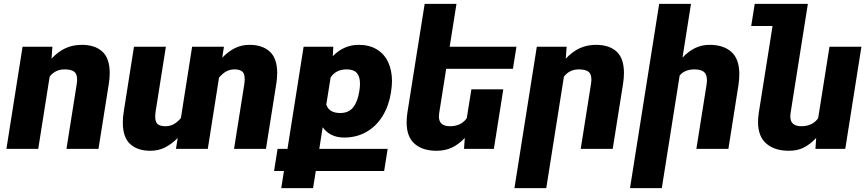

<svg xmlns="http://www.w3.org/2000/svg" viewBox="-20 -770 4488 993"><path d="M236.8 -373.5 177.7 0H13.2L96.7 -528.3H251L246.6 -466.8Q280.3 -502.9 318.4 -520.5Q356.4 -538.1 403.3 -538.1Q470.7 -538.1 509 -503.4Q547.4 -468.8 547.4 -392.1Q547.4 -364.7 542.5 -335L489.3 0H323.7L376.5 -333Q378.9 -348.6 378.9 -358.4Q378.9 -388.7 362.8 -399.9Q346.7 -411.1 314 -411.1Q265.6 -411.1 236.8 -373.5Z M1413.6 -391.6Q1413.6 -364.3 1408.7 -335L1355.5 0H1190.4L1243.2 -332.5Q1245.6 -350.6 1245.6 -360.8Q1245.6 -390.1 1232.4 -400.6Q1219.2 -411.1 1192.4 -411.1Q1169.4 -411.1 1150.6 -400.9Q1131.8 -390.6 1112.8 -368.7L1054.7 0H890.1L898.9 -56.2Q867.7 -24.4 833.3 -7.3Q798.8 9.8 757.8 9.8Q691.4 9.8 653.3 -24.9Q615.2 -59.6 615.2 -136.2Q615.2 -163.6 620.1 -193.4L672.9 -528.3H837.9L785.2 -195.8Q782.7 -177.7 782.7 -167.5Q782.7 -138.2 795.9 -127.7Q809.1 -117.2 835.9 -117.2Q858.9 -117.2 877.9 -127.4Q897 -137.7 915.5 -159.2L973.6 -528.3H1138.2L1129.4 -471.7Q1160.6 -503.9 1194.8 -521Q1229 -538.1 1270.5 -538.1Q1336.9 -538.1 1375.2 -503.2Q1413.6 -468.3 1413.6 -391.6Z M2007.3 -351.1Q2007.3 -326.2 2002.9 -298.8L2001.5 -288.6Q1990.7 -222.2 1958.7 -169.9Q1926.8 -117.7 1875.7 -88.1Q1824.7 -58.6 1759.8 -58.6Q1687.5 -58.6 1648.9 -111.8L1631.3 0H1984.9L1966.8 114.3H1613.3L1599.1 203.1H1434.6L1448.7 114.3H1397.5L1415.5 0H1466.8L1550.3 -528.3H1703.6L1701.2 -479.5Q1758.3 -538.1 1835 -538.1Q1891.1 -538.1 1929.9 -513.9Q1968.8 -489.7 1988 -447.5Q2007.3 -405.3 2007.3 -351.1ZM1841.8 -337.4Q1841.8 -373.5 1825.7 -392.3Q1809.6 -411.1 1773.9 -411.1Q1716.3 -411.1 1689.9 -369.1L1667.5 -229Q1682.1 -185.5 1739.3 -185.5Q1783.2 -185.5 1806.4 -214.6Q1829.6 -243.7 1838.4 -298.8Q1841.8 -318.8 1841.8 -337.4Z M2251.5 -185.5Q2250 -176.3 2250 -167.5Q2250 -117.2 2307.1 -117.2Q2364.7 -117.2 2394 -158.7L2418 -308.1H2583L2534.2 0H2379.9L2383.8 -56.6Q2352.1 -22.9 2316.9 -6.6Q2281.7 9.8 2237.8 9.8Q2165.5 9.8 2124.3 -26.4Q2083 -62.5 2083 -137.2Q2083 -163.1 2086.9 -186.5L2140.1 -522.9L2141.1 -528.3L2176.3 -750H2340.8L2305.7 -528.3H2650.9L2632.8 -414.1H2287.6Z M2896.5 -373.5 2805.2 203.1H2640.6L2756.3 -528.3H2910.6L2906.2 -466.8Q2939.9 -502.9 2978 -520.5Q3016.1 -538.1 3063 -538.1Q3130.4 -538.1 3168.7 -503.4Q3207 -468.8 3207 -392.1Q3207 -364.7 3202.1 -335L3148.9 0H2983.4L3036.1 -333Q3038.6 -348.6 3038.6 -358.4Q3038.6 -388.7 3022.5 -399.9Q3006.3 -411.1 2973.6 -411.1Q2925.3 -411.1 2896.5 -373.5Z M3495.1 -379.4 3402.8 203.1H3238.3L3389.2 -750H3553.7L3509.8 -472.2Q3542 -505.9 3575.9 -522Q3609.9 -538.1 3649.9 -538.1Q3721.7 -538.1 3762.7 -501.5Q3803.7 -464.8 3803.7 -385.7Q3803.7 -360.8 3799.3 -330.6L3747.1 0H3581.5L3633.8 -329.1Q3636.2 -345.2 3636.2 -355Q3636.2 -386.2 3619.9 -398.7Q3603.5 -411.1 3571.3 -411.1Q3521.5 -411.1 3495.1 -379.4Z M4435.1 -528.3 4351.6 0H4197.3L4201.2 -56.6Q4168.9 -22.5 4136 -6.3Q4103 9.8 4060.1 9.8Q3986.8 9.8 3943.6 -27.1Q3900.4 -64 3900.4 -139.6Q3900.4 -160.2 3904.3 -186.5L3975.6 -635.7H3865.2L3883.3 -750H4158.2L4140.1 -635.7L4068.8 -185.5Q4067.4 -176.3 4067.4 -167.5Q4067.4 -117.2 4124.5 -117.2Q4182.1 -117.2 4211.4 -158.7L4270 -528.3Z"/></svg>

Font: Mardoto Black
Style: Italic
Weight: 900
Italic angle: -12°
Designer: Christian Robertson, Vahan Hovhannisyan
Foundry: Google
Version: Version 1.000